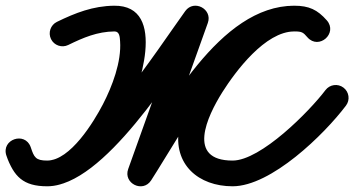

<svg xmlns="http://www.w3.org/2000/svg" viewBox="-65 -607 1240 672"><path d="M113.5 -470.3C124.4 -447.9 151.4 -438.7 173.7 -449.5C226.5 -475.3 275.4 -496.3 335.6 -497C353.5 -497.2 354.3 -477.2 355.3 -462.9C360.5 -390.7 327.8 -304.8 295.1 -241.8C263.5 -181 181 -45 100 -45C59.9 -45 54.2 -56.6 42.7 -91.2C33.3 -119.4 7 -126 -14.4 -118.6C-35.8 -111.2 -52.4 -89.8 -42.4 -61.8C-16.4 10.7 15.9 45 100 45C297.9 45 540.1 -355 656.5 -515.6C671.6 -536.5 656.2 -559 634.9 -570.2C613.6 -581.5 586.3 -581.4 577.6 -557.2C513 -376.5 448.3 -195.8 383.6 -15.2C374.7 9.8 387.5 30.9 406.2 40.1C424.8 49.3 449.4 46.7 463.8 24.5C570.7 -140.7 754.3 -497 965 -497C992.5 -497 996 -493.6 1011.2 -476.2C1031.1 -453.7 1057.9 -457.4 1074.8 -472.2C1091.6 -487.1 1098.6 -513.2 1078.8 -535.8C1045.9 -573.1 1016.4 -587 965 -587C825.9 -587 703.2 -436.8 637 -332C637 -332 636.9 -332 636.9 -332C636.9 -332 636.9 -331.9 636.9 -331.9C603.6 -279 572.4 -219.7 561.8 -157.3C540.3 -31.1 630 45 749 45C884.1 45 1069.8 -136.4 1145.9 -237.4C1160.9 -257.2 1156.9 -285.5 1137.1 -300.4C1117.2 -315.4 1089 -311.4 1074.1 -291.6C1074.1 -291.6 1074.1 -291.6 1074.1 -291.6C1018.3 -217.6 847.9 -45 749 -45C587.3 -45 659.6 -198.9 713.1 -284.1C713.1 -284.1 713.1 -284 713.1 -284C713.1 -284 713 -284 713 -284C759.5 -357.5 863.3 -497 965 -497C992.5 -497 996 -493.6 1011.2 -476.2C1031.1 -453.7 1057.9 -457.4 1074.8 -472.2C1091.6 -487.1 1098.6 -513.2 1078.8 -535.8C1045.9 -573.1 1016.4 -587 965 -587C702.5 -587 516.4 -222.5 388.2 -24.5C373.8 -2.2 389.4 20.2 410.8 30.8C432.2 41.4 459.4 40.2 468.4 15.2C533 -165.5 597.7 -346.2 662.4 -526.8C671.1 -551.1 658.9 -571.9 640.8 -581.5C622.7 -591 598.7 -589.3 583.5 -568.4C490.5 -439.8 235.7 -45 100 -45C53.1 -45 55 -57 42.4 -92.2C32.4 -120.1 6.4 -126.8 -14.7 -119.5C-35.8 -112.2 -52.1 -90.9 -42.7 -62.8C-19 8.3 21.2 45 100 45C224.3 45 324.4 -103 374.9 -200.2C420.8 -288.5 525.5 -589.3 334.4 -587C260.5 -586.1 199.3 -562.1 134.3 -530.5C111.9 -519.6 102.7 -492.6 113.5 -470.3Z"/></svg>

Font: FRB American Cursive Guidelines Black
Style: Bold Italic
Weight: 900
Italic angle: -25°
Version: Version 2.0;Modular Font Editor K font №1